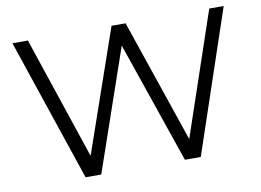

<svg xmlns="http://www.w3.org/2000/svg" viewBox="-76 -814 1262 929"><g transform="rotate(-10 555.5 -350.0)"><path d="M1075 -700 839 0H761L556 -597L350 0H273L37 -700H113L315 -98L524 -700H593L799 -95L1004 -700Z"/></g></svg>

Font: Montserrat-Regular
Style: Regular
Weight: 400
Version: Version 7.200